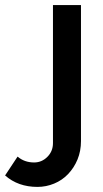

<svg xmlns="http://www.w3.org/2000/svg" viewBox="-142 -543 404 754"><path d="M125 141Q149 116 162.5 83Q176 50 176 11V-523H66V19Q66 51 44 73Q22 95 -8 95Q-46 95 -73 72L-122 146Q-71 191 5 191Q39 191 70.5 178Q102 165 125 141Z"/></svg>

Font: RT Raleway SemiBold
Style: Regular
Weight: 400
Designer: Matt McInerney, Pablo Impallari, Rodrigo Fuenzalida — Edited by Milan Moffatt in April 2016
Foundry: Matt McInerney, Pablo Impallari, Rodrigo Fuenzalida — Edited by Milan Moffatt in April 2016
Version: Version 3.001